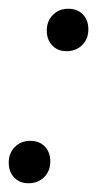

<svg xmlns="http://www.w3.org/2000/svg" viewBox="-39 -413 238 439"><path d="M68 -343Q68 -365 82 -379Q96 -393 117 -393Q138 -393 150.5 -380Q163 -367 163 -346Q163 -324 149 -310Q135 -296 113 -296Q93 -296 80.5 -309Q68 -322 68 -343ZM-19 -41Q-19 -63 -5 -77Q9 -91 30 -91Q51 -91 63.5 -78Q76 -65 76 -44Q76 -22 62 -8Q48 6 26 6Q6 6 -6.5 -7Q-19 -20 -19 -41Z"/></svg>

Font: Nyght Serif Light Italic
Style: Regular
Weight: 300
Italic angle: -16°
Designer: Maksym Kobuzan
Version: Version 0.410